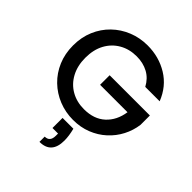

<svg xmlns="http://www.w3.org/2000/svg" viewBox="-259 -863 1292 1292"><g transform="rotate(45 386.5 -217.0)"><path d="M715 -495H578Q550 -548 502 -574Q454 -600 392 -600Q323 -600 269 -569Q215 -538 184.5 -482Q154 -426 154 -349Q154 -273 184.5 -216Q215 -159 269 -128Q323 -97 392 -97Q487 -97 544 -149.5Q601 -202 614 -290H353V-381H736V-292Q728 -232 700 -178Q672 -124 626.5 -82.5Q581 -41 521.5 -17.5Q462 6 392 6Q319 6 254.5 -20Q190 -46 141 -93.5Q92 -141 64.5 -206Q37 -271 37 -349Q37 -427 64.5 -492Q92 -557 141 -604.5Q190 -652 254.5 -678Q319 -704 392 -704Q501 -704 588 -650.5Q675 -597 715 -495ZM435 46Q442 74 445.5 98.5Q449 123 449 145Q449 270 336 270V220Q385 220 385 163V142H332V46Z"/></g></svg>

Font: Poppins Medium
Style: Regular
Weight: 500
Designer: Ninad Kale (Devanagari), Jonny Pinhorn (Latin)
Version: Version 5.002